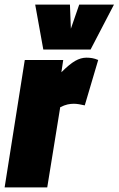

<svg xmlns="http://www.w3.org/2000/svg" viewBox="-36 -809 512 829"><path d="M237 -550 229 -497Q264 -532 288.5 -546Q313 -560 337 -560Q350 -560 362 -558Q374 -556 388 -550L330 -354Q318 -357 305 -359Q292 -361 283 -361Q269 -361 255.5 -358Q242 -355 224 -346L168 0H-16L71 -550ZM456 -789 355 -595H151L116 -789H266L270 -685L306 -789Z"/></svg>

Font: Georama SemiCondensed Black
Style: Italic
Weight: 900
Width: 4
Italic angle: -9°
Designer: Jean-Baptiste Levee
Foundry: Production Type
Version: Version 1.000